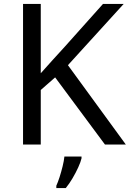

<svg xmlns="http://www.w3.org/2000/svg" viewBox="-20 -734 659 975"><path d="M619 0H513L260 -341L187 -277V0H97V-714H187V-362Q217 -396 248 -430Q279 -464 310 -498L503 -714H608L325 -403ZM394 70Q390 88 377.5 115.5Q365 143 348.5 171Q332 199 314 221H266V209Q274 192 282.5 165.5Q291 139 298 110.5Q305 82 307 61H394Z"/></svg>

Font: TSCustom
Style: Regular
Weight: 400
Designer: Monotype Design Team
Foundry: Monotype Imaging Inc.
Version: Version 2.004; ttfautohint (v1.8.3) -l 8 -r 50 -G 200 -x 14 